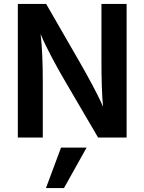

<svg xmlns="http://www.w3.org/2000/svg" viewBox="-20 -694 728 969"><path d="M196 0H70V-674H213L375 -393Q415 -324 446.5 -264.5Q478 -205 489 -180L500 -155Q492 -238 492 -393V-674H619V0H475L311 -280Q272 -346 240.5 -406.5Q209 -467 197 -494L185 -522Q196 -427 196 -281ZM303 255H212L288 51H417Z"/></svg>

Font: Hind Vadodara SemiBold
Style: Regular
Weight: 600
Designer: Hitesh Malaviya
Foundry: Indian Type Foundry
Version: Version 1.001;PS 1.0;hotconv 1.0.86;makeotf.lib2.5.63406; tt